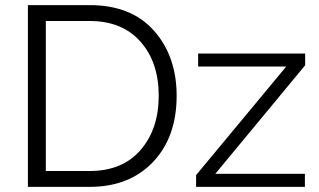

<svg xmlns="http://www.w3.org/2000/svg" viewBox="-20 -730 1246 750"><path d="M746 0V-46L1098 -470H754V-521H1172V-475L821 -51H1171V0ZM330 0H89V-710H330Q493 -710 581.5 -610Q670 -510 670 -356Q670 -194 577.5 -97Q485 0 330 0ZM600 -356Q600 -487 528.5 -567.5Q457 -648 330 -648H159V-62H330Q458 -62 529 -144Q600 -226 600 -356Z"/></svg>

Font: Raleway
Style: Regular
Weight: 400
Designer: Matt McInerney, Pablo Impallari, Rodrigo Fuenzalida
Foundry: Matt McInerney, Pablo Impallari, Rodrigo Fuenzalida
Version: Version 1.000;PS 001.001;hotconv 1.0.56; ttfautohint (v1.5)